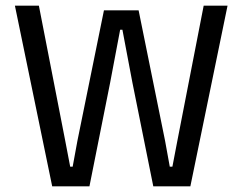

<svg xmlns="http://www.w3.org/2000/svg" viewBox="-20 -659 857 679"><path d="M296.3 0H164.6L32.7 -639H117.5L210.6 -161.6L228.2 -69.6H237L253.9 -161.6L347.6 -622.4H470.2L563.7 -161.5L580.4 -69.6H589.7L607.3 -161.5L700.3 -639H784.7L653.2 0H522.1L448.1 -367.7L412.9 -553.8H404.9L369.7 -367.7Z"/></svg>

Font: Anek Malayalam Medium
Style: Regular
Weight: 500
Designer: Maithili Shingre (Malayalam) & Yesha Goshar (Latin)
Foundry: Ek Type
Version: Version 1.003